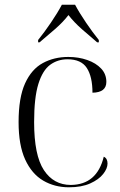

<svg xmlns="http://www.w3.org/2000/svg" viewBox="-20 -786 512 816"><path d="M273 10Q212 10 163.5 -18.5Q115 -47 87 -108Q59 -169 59 -267Q59 -371 86.5 -431.5Q114 -492 162 -518Q210 -544 270 -544Q314 -544 351 -531Q388 -518 410 -494.5Q432 -471 432 -438Q432 -393 373 -392Q373 -460 349 -497Q325 -534 267 -534Q225 -534 193 -510.5Q161 -487 143 -429Q125 -371 125 -267Q125 -126 166.5 -63Q208 0 281 0Q392 -1 421 -120Q437 -113 437 -91Q437 -70 418.5 -46.5Q400 -23 363.5 -6.5Q327 10 273 10ZM142 -616Q168 -648 196.5 -690Q225 -732 243 -766H299Q317 -732 345.5 -690Q374 -648 400 -616V-606H393Q362 -632 328 -662Q294 -692 271 -722Q248 -692 213.5 -662Q179 -632 148 -606H142Z"/></svg>

Font: Noto Serif Display Light
Style: Regular
Weight: 300
Designer: Monotype Design Team
Foundry: Monotype Imaging Inc.
Version: Version 2.009